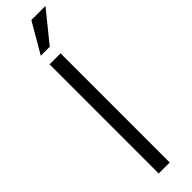

<svg xmlns="http://www.w3.org/2000/svg" viewBox="-321 -923 908 908"><g transform="rotate(-45 132.5 -469.5)"><path d="M83 -730V0H156.7V-730ZM82.5 -788.1H142.6L264.6 -939H170.4Z"/></g></svg>

Font: Faust Sans
Style: Regular
Weight: 400
Designer: Andreas Faust
Version: Version 1.003;Glyphs 3.1.2 (3151)